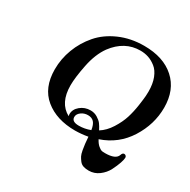

<svg xmlns="http://www.w3.org/2000/svg" viewBox="-192 -880 1248 1258"><g transform="rotate(30 431.5 -251.5)"><path d="M115.2 -271Q115.2 -350.1 143.6 -425Q171.9 -500 224.9 -561.5Q277.8 -623 361.8 -659.9Q445.8 -696.8 546.9 -696.8Q692.9 -696.8 777.3 -620.8Q861.8 -544.9 861.8 -410.2Q861.8 -284.2 791 -172.1Q720.2 -60.1 592.8 -17.1Q606.9 9.8 623.5 23.4Q640.1 37.1 649.2 39.1Q658.2 41 673.8 41Q754.9 41 768.1 1Q773.9 -18.1 787.1 -18.1Q793.9 -18.1 799.6 -12.9Q805.2 -7.8 805.2 1Q805.2 14.2 795.7 42.5Q786.1 70.8 768.1 106.4Q750 142.1 715.6 168Q681.2 193.8 639.2 193.8Q615.2 193.8 597.7 188Q580.1 182.1 568.6 167Q557.1 151.9 550 138.4Q543 125 538.1 97.9Q533.2 70.8 531.5 53.5Q529.8 36.1 526.9 2Q479 10.7 430.2 11.2Q290 11.2 202.6 -60.3Q115.2 -131.8 115.2 -271ZM256.8 -231.9Q256.8 -98.1 347.2 -49.8Q345.2 -59.6 345.2 -64Q345.2 -101.1 377.7 -127.9Q410.2 -154.8 454.1 -154.8Q482.9 -154.8 506.3 -140.4Q529.8 -126 541.5 -110.6Q553.2 -95.2 566.9 -68.8Q609.9 -95.7 641.4 -145.8Q672.9 -195.8 687.5 -242.4Q702.1 -289.1 710 -343Q717.8 -397 719 -417.5Q720.2 -438 720.2 -451.2Q720.2 -509.3 703.6 -551.8Q687 -594.2 658.9 -616.2Q630.9 -638.2 602.1 -647.7Q573.2 -657.2 541 -657.2Q421.9 -657.2 341.8 -549.8Q295.9 -485.8 276.4 -387.9Q256.8 -290 256.8 -231.9ZM381.8 -64Q381.8 -28.8 436 -28.8Q479 -28.8 522 -44.9Q516.1 -84 500 -101.6Q483.9 -119.1 454.8 -119.1Q425.8 -119.1 403.8 -102.5Q381.8 -85.9 381.8 -64Z"/></g></svg>

Font: CMU Serif Extra
Style: BoldSlanted
Weight: 700
Italic angle: -9.46001°
Version: Version 0.7.0